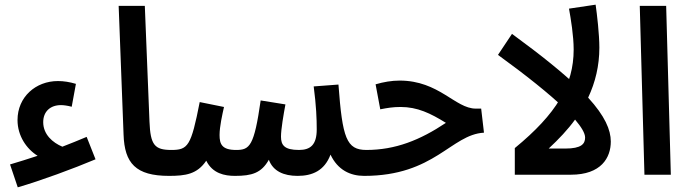

<svg xmlns="http://www.w3.org/2000/svg" viewBox="-20 -748 2952 822"><path d="M56 54C156 25 294 -26 389 -66L351 -162C317 -148 282 -133 247 -120C206 -137 165 -172 165 -225C165 -271 196 -298 241 -298C252 -298 268 -296 287 -291L305 -389C278 -397 253 -401 228 -401C133 -401 55 -333 55 -234C55 -166 94 -110 141 -81C99 -67 60 -55 23 -44Z M704 5C747 5 769 -19 769 -52C769 -84 752 -106 714 -106C642 -106 624 -127 620 -227L600 -723H488L509 -172C513 -49 561 5 704 5Z M703 5C774 5 824 -2 863 -60C890 -5 942 5 986 5C1058 5 1099 -7 1131 -64C1149 -15 1195 5 1254 5C1317 5 1369 -17 1395 -86C1426 -20 1480 5 1539 5C1583 5 1604 -19 1604 -52C1604 -83 1587 -106 1549 -106C1463 -106 1446 -157 1429 -386L1323 -378C1334 -294 1336 -240 1336 -194C1336 -128 1309 -106 1260 -106C1197 -106 1183 -127 1183 -163C1183 -195 1194 -258 1202 -301L1096 -318C1068 -122 1049 -106 991 -106C930 -106 920 -131 920 -170C920 -206 932 -259 939 -290L835 -311C798 -122 785 -106 713 -106Z M1539 5C1841 5 1911 -172 2052 -180L2040 -283H2017C1929 -283 1860 -403 1691 -403C1657 -403 1622 -397 1588 -387L1608 -280C1639 -286 1662 -290 1695 -290C1767 -290 1823 -263 1889 -222C1778 -148 1673 -106 1548 -106Z M2404 -277 2458 -371C2392 -435 2299 -510 2172 -603L2112 -513C2228 -429 2334 -345 2404 -277Z M2595 -142C2595 -192 2570 -251 2498 -330C2529 -396 2546 -467 2546 -544C2546 -601 2536 -687 2530 -728L2416 -711C2424 -667 2436 -594 2436 -536C2436 -384 2363 -261 2184 -114V0H2424C2554 0 2595 -73 2595 -142ZM2329 -112C2372 -152 2411 -193 2442 -236C2469 -204 2485 -178 2485 -159C2485 -132 2469 -112 2400 -112Z M2739 0H2852L2832 -723H2719Z"/></svg>

Font: Noto Sans Arabic Cond SemBd
Style: Regular
Weight: 600
Width: 3
Designer: Monotype Design Team, Nadine Chahine, Nizar Qandah and Khaled Hosny
Foundry: Monotype Imaging Inc.
Version: Version 2.012